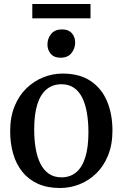

<svg xmlns="http://www.w3.org/2000/svg" viewBox="-20 -932 615 963"><path d="M31 -274Q31 -344.5 52.8 -398.2Q74.5 -452 112 -488.5Q149.5 -525 196.5 -544Q243.5 -563 293.5 -563Q379.5 -563 435 -525.5Q490.5 -488 517.2 -423.5Q544 -359 544 -277.5Q544 -207 522.2 -153Q500.5 -99 463 -62.5Q425.5 -26 378.5 -7.5Q331.5 11 281.5 11Q217 11 169.8 -10.5Q122.5 -32 91.8 -70.5Q61 -109 46 -161Q31 -213 31 -274ZM288.5 -42.5Q331.5 -42.5 361.8 -67.5Q392 -92.5 407.8 -142.8Q423.5 -193 423.5 -269Q423.5 -320 416.2 -364Q409 -408 393.2 -440.5Q377.5 -473 351.5 -491.2Q325.5 -509.5 288.5 -509.5Q245 -509.5 214.2 -484.5Q183.5 -459.5 167.5 -409.5Q151.5 -359.5 151.5 -283Q151.5 -231 159 -187.2Q166.5 -143.5 182.8 -111Q199 -78.5 225.2 -60.5Q251.5 -42.5 288.5 -42.5ZM283 -642.5Q251.5 -642.5 234.8 -662Q218 -681.5 218 -708.5Q218 -739 236.5 -761.8Q255 -784.5 291 -784.5H292Q323.5 -784.5 340.2 -765.5Q357 -746.5 357 -719Q357 -689 338.5 -665.8Q320 -642.5 284 -642.5ZM434 -912V-840H142V-912Z"/></svg>

Font: Merriweather 36pt Medium
Style: Regular
Weight: 500
Version: Version 2.100